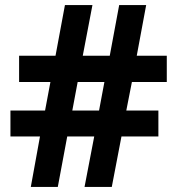

<svg xmlns="http://www.w3.org/2000/svg" viewBox="-20 -734 696 754"><path d="M498 -412H635V-515H517L554 -714H448L411 -515H305L343 -714H235L198 -515H55V-412H178L157 -300H21V-198H137L101 0H207L244 -198H350L312 0H419L457 -198H602V-300H476ZM264 -300 285 -412H390L369 -300Z"/></svg>

Font: Noto Sans Lao UI
Style: Bold
Weight: 700
Designer: Monotype Design Team
Foundry: Monotype Imaging Inc.
Version: Version 2.000